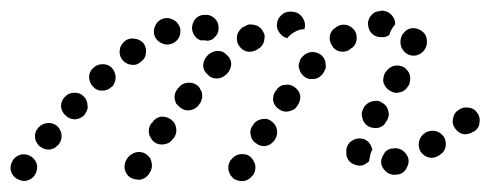

<svg xmlns="http://www.w3.org/2000/svg" viewBox="-39 -304 925 362"><path d="M442 6Q439 -4 431 -10Q426 -13 422 -13Q417 -14 412 -13Q407 -12 403 -9Q399 -6 396 -2L395 -1Q390 8 392 18Q395 28 403 34Q408 36 412 37Q417 38 422 37Q427 36 431 33Q435 30 438 26L439 25Q444 16 442 6ZM31 8Q29 -2 21 -8Q13 -14 2 -13Q-8 -11 -14 -3Q-20 6 -19 16Q-17 26 -9 32Q0 38 10 37Q20 35 26 27Q32 18 31 8ZM247 13Q248 8 247 3Q246 -2 244 -6Q241 -10 237 -13Q233 -16 228 -17Q223 -18 218 -17Q213 -16 209 -13Q205 -11 202 -7L200 -4Q195 4 196 14Q198 25 207 31Q211 33 216 34Q221 35 225 35Q230 34 235 31Q239 28 242 24L243 22Q246 18 247 13ZM721 21Q725 18 727 14Q730 9 731 4Q732 0 731 -5Q728 -15 719 -21Q711 -26 701 -24H699Q694 -23 690 -20Q686 -17 684 -12Q681 -8 680 -3Q679 2 680 6Q683 16 692 22Q700 27 710 25H712Q717 24 721 21ZM632 7Q627 6 623 3Q619 0 617 -4Q614 -9 614 -14Q614 -15 614 -17Q613 -27 620 -35Q627 -42 637 -43Q642 -43 647 -42Q651 -40 655 -37Q658 -34 660 -30Q662 -26 663 -22Q659 -15 658 -6Q657 -3 657 0Q654 3 650 5Q646 8 642 8Q637 9 632 7ZM801 -27Q803 -37 798 -46Q795 -50 791 -53Q787 -56 782 -57Q777 -58 772 -57Q767 -56 763 -54L762 -53Q753 -47 751 -37Q749 -27 754 -18Q757 -14 761 -11Q765 -8 770 -7Q775 -6 780 -7Q784 -8 789 -11L790 -12Q799 -17 801 -27ZM77 -50Q76 -60 68 -67Q60 -73 50 -72Q40 -71 33 -63Q26 -55 27 -45Q28 -35 36 -28Q40 -25 45 -23Q50 -22 55 -22Q60 -23 64 -25Q68 -28 72 -32Q78 -40 77 -50ZM483 -60Q481 -70 472 -76Q468 -79 463 -80Q458 -80 453 -79Q448 -78 444 -75Q440 -72 438 -68L437 -67Q431 -58 434 -48Q436 -38 445 -33Q449 -30 454 -29Q459 -28 463 -29Q468 -30 472 -33Q476 -36 479 -40L480 -42Q485 -50 483 -60ZM293 -53Q294 -58 293 -63Q292 -68 290 -72Q287 -76 283 -79Q274 -85 264 -84Q254 -82 248 -73L246 -71Q243 -67 242 -62Q241 -57 242 -52Q243 -47 246 -43Q248 -39 252 -36Q256 -33 261 -32Q266 -31 271 -32Q276 -33 280 -35Q284 -38 287 -42L289 -44Q292 -49 293 -53ZM862 -63Q865 -68 865 -73Q866 -77 865 -82Q864 -87 861 -91Q855 -100 845 -101Q835 -103 826 -97L825 -96Q821 -94 818 -89Q816 -85 815 -80Q814 -75 815 -70Q816 -66 819 -62Q825 -53 835 -51Q845 -50 854 -56H855Q859 -59 862 -63ZM644 -82Q646 -72 655 -66Q659 -64 664 -63Q669 -62 674 -63Q679 -64 683 -67Q687 -70 689 -75L690 -76Q696 -85 693 -95Q691 -105 682 -110Q678 -113 673 -114Q668 -114 663 -113Q658 -112 654 -109Q650 -106 647 -102V-101Q641 -92 644 -82ZM125 -96Q127 -101 126 -105Q126 -110 124 -115Q122 -119 118 -123Q111 -130 100 -129Q90 -129 83 -121Q76 -114 76 -103Q77 -93 85 -86Q92 -79 103 -79Q113 -80 120 -87Q123 -91 125 -96ZM527 -124Q525 -134 516 -140Q512 -143 507 -144Q503 -145 498 -144Q493 -144 489 -141Q484 -138 482 -134L481 -133Q475 -125 476 -114Q478 -104 487 -98Q491 -95 496 -94Q500 -93 505 -94Q510 -95 514 -97Q519 -100 521 -104L522 -105Q528 -114 527 -124ZM341 -116Q343 -121 342 -126Q342 -131 339 -135Q337 -140 333 -143Q325 -149 315 -148Q304 -147 298 -139L296 -137Q293 -133 291 -128Q290 -123 290 -119Q291 -114 293 -109Q296 -105 300 -102Q308 -95 318 -96Q328 -97 335 -105L337 -108Q340 -111 341 -116ZM684 -158Q683 -153 684 -148Q686 -143 689 -139Q692 -135 696 -133Q705 -127 715 -130Q725 -132 730 -141L731 -142Q734 -147 734 -152Q735 -157 734 -161Q733 -166 730 -170Q727 -174 723 -177Q714 -182 704 -180Q694 -177 688 -168L687 -167Q685 -163 684 -158ZM172 -140Q172 -140 172 -140Q179 -148 179 -158Q179 -168 172 -176Q165 -183 155 -183Q144 -183 137 -176Q133 -173 131 -168Q129 -164 129 -159Q129 -154 131 -149Q133 -144 136 -141Q143 -133 153 -133Q164 -133 171 -140Q171 -140 172 -140ZM574 -173Q576 -177 575 -182Q575 -187 573 -192Q571 -196 567 -200Q559 -206 549 -206Q539 -205 532 -198L531 -197Q527 -193 526 -188Q524 -184 524 -179Q525 -174 527 -169Q529 -165 533 -161Q540 -154 551 -155Q561 -155 568 -163L569 -164Q572 -168 574 -173ZM397 -183Q397 -193 389 -200Q382 -208 372 -208Q362 -208 354 -201L352 -199Q345 -192 344 -181Q344 -171 352 -164Q359 -156 369 -156Q379 -156 387 -163L389 -165Q396 -172 397 -183ZM226 -187Q235 -193 236 -203Q238 -213 232 -222Q225 -230 215 -231Q205 -233 197 -227Q193 -224 190 -219Q187 -215 187 -210Q186 -205 187 -201Q188 -196 191 -192Q198 -183 208 -182Q218 -180 226 -187ZM716 -225Q716 -214 723 -207Q730 -199 741 -199Q746 -199 750 -201Q755 -203 759 -207Q762 -210 764 -215Q766 -219 766 -224V-225Q766 -226 766 -226Q766 -231 764 -236Q762 -241 758 -244Q755 -247 750 -249Q745 -251 740 -251Q730 -251 723 -243Q716 -236 716 -225Q716 -225 716 -225ZM455 -218Q458 -222 459 -227Q460 -232 460 -237Q459 -242 456 -246Q454 -250 450 -253Q446 -256 441 -257Q436 -258 431 -258Q426 -257 422 -254L419 -253Q415 -250 412 -246Q409 -242 408 -237Q407 -233 408 -228Q408 -223 411 -219Q416 -210 426 -207Q436 -205 445 -210L448 -212Q452 -214 455 -218ZM633 -227Q635 -238 630 -246Q627 -250 623 -253Q619 -256 614 -257Q609 -258 604 -257Q599 -256 595 -253L594 -252Q585 -247 583 -237Q581 -227 587 -218Q589 -214 593 -211Q597 -208 602 -207Q607 -206 612 -207Q617 -208 621 -211L622 -212Q631 -217 633 -227ZM286 -222Q276 -218 267 -222Q257 -226 253 -235Q249 -245 253 -254Q257 -264 266 -268Q276 -272 285 -268Q295 -264 299 -255Q300 -254 300 -253Q300 -251 301 -250Q301 -249 301 -249Q301 -247 301 -244Q301 -237 297 -231Q293 -225 286 -222ZM339 -228Q337 -229 335 -230Q333 -231 331 -233Q324 -240 323 -250Q323 -260 329 -268Q336 -276 347 -276Q357 -277 365 -270Q373 -263 373 -253Q374 -242 367 -235Q365 -233 363 -231Q362 -230 360 -229Q356 -228 353 -227Q353 -227 353 -227Q349 -228 344 -228Q342 -228 339 -228ZM490 -274Q497 -282 508 -282Q509 -282 510 -282H511Q516 -282 521 -280Q525 -278 529 -274Q532 -271 534 -266Q536 -262 536 -257Q536 -255 536 -253Q535 -251 535 -249Q528 -249 521 -246Q512 -242 505 -235Q504 -234 503 -232Q494 -234 489 -241Q483 -248 483 -256Q483 -267 490 -274ZM706 -258Q706 -259 706 -259Q706 -260 706 -261Q705 -271 697 -278Q690 -284 679 -284L678 -283Q673 -283 668 -281Q664 -279 661 -275Q657 -271 656 -266Q654 -262 655 -257Q656 -246 663 -240Q671 -233 682 -234H683Q686 -234 689 -235Q692 -236 695 -238Q696 -240 696 -242Q700 -251 706 -258Z"/></svg>

Font: FRB American Cursive Dotted Black
Style: Bold Italic
Weight: 900
Italic angle: -25°
Version: Version 2.0;Modular Font Editor K font №1